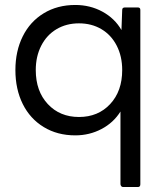

<svg xmlns="http://www.w3.org/2000/svg" viewBox="-20 -535 663 773"><path d="M476 218Q467 218 465 207V-86Q437 -41 388.5 -15.5Q340 10 283 10Q211 10 156 -23.5Q101 -57 71.5 -116.5Q42 -176 42 -253Q42 -329 71.5 -388.5Q101 -448 156 -481.5Q211 -515 283 -515Q343 -515 392.5 -488Q442 -461 469 -414L472 -495Q472 -505 483 -505H535Q545 -505 545 -495V207Q545 218 535 218ZM472 -253Q472 -308 450 -351Q428 -394 388.5 -417.5Q349 -441 298 -441Q247 -441 207.5 -417.5Q168 -394 146 -351Q124 -308 124 -253Q124 -168 172.5 -116Q221 -64 298 -64Q375 -64 423.5 -116Q472 -168 472 -253Z"/></svg>

Font: LINE Seed Sans TH App
Style: Regular
Weight: 400
Designer: Dalton Maag Ltd | Thai characters by Cadson Demak Co.,Ltd.
Foundry: Dalton Maag Ltd
Version: Version 1.003